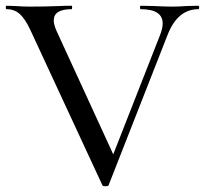

<svg xmlns="http://www.w3.org/2000/svg" viewBox="-22 -645 713 668"><path d="M668 -613Q595 -613 560 -521L356 -1Q355 3 345 3Q335 3 334 -1L83 -542Q65 -580 46.5 -596.5Q28 -613 1 -613Q-2 -613 -2 -619Q-2 -625 1 -625L32 -624Q58 -622 81 -622Q135 -622 185 -624Q201 -625 227 -625Q229 -625 229 -619Q229 -613 227 -613Q165 -613 165 -574Q165 -560 174 -539L372 -108L536 -526Q544 -548 544 -563Q544 -613 468 -613Q465 -613 465 -619Q465 -625 468 -625L513 -624Q551 -622 579 -622Q600 -622 626 -624L668 -625Q671 -625 671 -619Q671 -613 668 -613Z"/></svg>

Font: Cormorant SC Medium
Style: Regular
Weight: 500
Designer: Christian Thalmann (Catharsis Fonts)
Version: Version 3.000